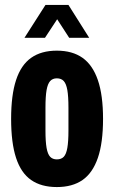

<svg xmlns="http://www.w3.org/2000/svg" viewBox="-20 -745 461 777"><path d="M210 12Q147 12 106 -16.5Q65 -45 45 -106Q25 -167 25 -264Q25 -360 45 -421Q65 -482 106 -511Q147 -540 210 -540Q273 -540 314 -511Q355 -482 376 -421Q397 -360 397 -264Q397 -167 376 -106Q355 -45 314 -16.5Q273 12 210 12ZM210 -100Q228 -100 238 -110.5Q248 -121 252.5 -146.5Q257 -172 257 -217V-309Q257 -355 252.5 -380.5Q248 -406 238 -417Q228 -428 210 -428Q193 -428 183 -417Q173 -406 168.5 -380.5Q164 -355 164 -309V-217Q164 -172 168.5 -146.5Q173 -121 183 -110.5Q193 -100 210 -100ZM79 -592 164 -725H257L341 -592H260L192 -697H231L162 -592Z"/></svg>

Font: Archivo ExtraCondensed ExtraBold
Style: Regular
Weight: 800
Width: 2
Designer: Hector Gatti
Foundry: Omnibus-Type
Version: Version 2.001